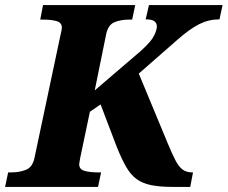

<svg xmlns="http://www.w3.org/2000/svg" viewBox="-44 -734 894 754"><path d="M-24 0 -12 -57H1Q32 -57 57.5 -67Q83 -77 91 -112L192 -589Q199 -619 199 -625Q199 -645 178.5 -651Q158 -657 127 -657H114L125 -714H487L475 -657H462Q431 -657 406 -647Q381 -637 373 -600L328 -379L509 -534Q549 -570 560.5 -593Q572 -616 572 -630Q572 -643 562.5 -650.5Q553 -658 528 -658L541 -714H830L818 -658Q776 -658 739 -639.5Q702 -621 654 -579L501 -445L616 -168Q633 -127 646 -102.5Q659 -78 674 -67.5Q689 -57 711 -57H714L703 0H636Q584 0 549.5 -7Q515 -14 492 -31Q469 -48 451.5 -78.5Q434 -109 415 -156L351 -324L309 -295L271 -114Q270 -106 268.5 -99.5Q267 -93 267 -89Q267 -69 288 -63Q309 -57 340 -57H353L341 0Z"/></svg>

Font: Noto Serif ExtraBold
Style: Italic
Weight: 800
Italic angle: -12°
Designer: Monotype Design Team
Foundry: Monotype Imaging Inc.
Version: Version 2.013